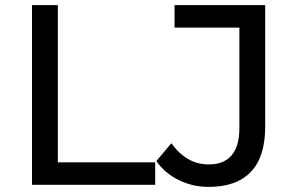

<svg xmlns="http://www.w3.org/2000/svg" viewBox="-20 -720 1152 748"><path d="M104.7 -700H205.3V-87.6H584.6V0H104.7ZM589.1 -92.6 647.7 -162Q676.7 -121.4 713.1 -100.4Q749.4 -79.4 793.3 -79.4Q852.3 -79.4 882.4 -114.9Q912.6 -150.4 912.6 -220.9V-612.4H660V-700H1013.1V-225.7Q1013.1 -108.9 957.3 -50.4Q901.4 8.1 793.1 8.1Q730.7 8.1 676.5 -18.4Q622.3 -44.9 589.1 -92.6Z"/></svg>

Font: iiserrat Thin
Style: Regular
Weight: 100
Designer: Akira Ohta
Foundry: Akira Ohta
Version: Version 1.200;Glyphs 3.3.1 (3343)